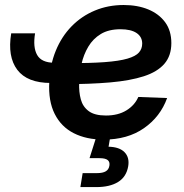

<svg xmlns="http://www.w3.org/2000/svg" viewBox="-20 -554 746 778"><path d="M186 -217.8Q90.3 -217.8 50 -271.2Q9.8 -324.7 25.4 -418.9H122.1Q112.8 -362.3 130.6 -331.1Q148.4 -299.8 200.2 -299.8ZM399.9 11.7Q330.1 11.7 279.1 -14.2Q228 -40 201.7 -92.3Q175.3 -144.5 179.7 -222.7Q182.6 -291.5 206.1 -348.6Q229.5 -405.8 270 -447.3Q310.5 -488.8 364.3 -511.2Q418 -533.7 481 -533.7Q537.1 -533.7 580.6 -515.9Q624 -498 649.2 -463.9Q674.3 -429.7 674.3 -379.4Q674.3 -328.1 646 -295.4Q617.7 -262.7 562.5 -244.9Q507.3 -227.1 426 -220Q344.7 -212.9 238.3 -212.9L252.4 -297.9Q344.2 -297.9 403.6 -302.2Q462.9 -306.6 496.3 -316.4Q529.8 -326.2 543 -341.3Q556.2 -356.4 556.2 -377.4Q556.2 -404.8 533.4 -420.2Q510.7 -435.5 468.3 -435.5Q420.4 -435.5 388.7 -416.3Q356.9 -397 337.9 -365Q318.8 -333 310.3 -294.7Q301.8 -256.3 300.8 -218.3Q299.3 -181.6 307.4 -151.6Q315.4 -121.6 339.4 -103.8Q363.3 -85.9 409.2 -85.9Q458.5 -85.9 492.2 -106.7Q525.9 -127.4 540.5 -161.1L657.2 -156.7Q629.9 -81.1 563.5 -34.7Q497.1 11.7 399.9 11.7ZM305.7 204.1 314.9 147.5H373Q396.5 147.5 408.7 140.1Q420.9 132.8 423.3 117.2Q425.8 102.1 416.3 94.5Q406.7 86.9 383.3 86.9H342.8L377.4 -22H430.7L426.8 0L419.9 40.5Q463.9 41.5 484.6 62.7Q505.4 84 499.5 119.6Q492.2 162.6 458.7 183.3Q425.3 204.1 370.1 204.1Z"/></svg>

Font: Inter 28pt SemiBold
Style: Italic
Weight: 600
Italic angle: -9.3988°
Designer: Rasmus Andersson
Foundry: rsms
Version: Version 4.001;git-66647c0bb